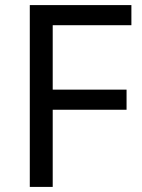

<svg xmlns="http://www.w3.org/2000/svg" viewBox="-20 -734 559 754"><path d="M187 0H97V-714H496V-635H187V-382H477V-303H187Z"/></svg>

Font: Noto Sans Test
Style: Regular
Weight: 400
Version: Version 1.002; ttfautohint (v1.8.4.7-5d5b)